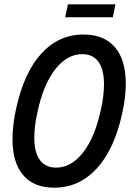

<svg xmlns="http://www.w3.org/2000/svg" viewBox="-20 -860 603 890"><path d="M38 -215Q38 -279 54 -353Q90 -522 171 -611Q252 -700 367 -700Q462 -700 512.5 -641.5Q563 -583 563 -473Q563 -410 547 -337Q511 -169 429 -79.5Q347 10 231 10Q137 10 87.5 -48Q38 -106 38 -215ZM448 -353Q462 -416 462 -470Q462 -539 436 -574Q410 -609 361 -609Q291 -609 235.5 -538Q180 -467 153 -337Q139 -274 139 -221Q139 -153 165 -118Q191 -83 241 -83Q310 -83 365 -153Q420 -223 448 -353ZM295 -840H515L503 -780H282Z"/></svg>

Font: Decalotype Medium Italic
Style: Regular
Weight: 500
Italic angle: -12°
Designer: Alfredo Marco Pradil
Foundry: Alfredo Marco Pradil
Version: Version 1.0